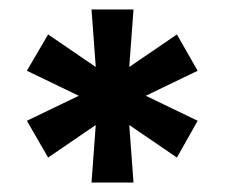

<svg xmlns="http://www.w3.org/2000/svg" viewBox="-20 -592 477 407"><path d="M355 -258 254 -327 263 -205H174L183 -327L82 -258L37 -336L147 -389L37 -442L82 -519L183 -450L174 -572H263L254 -450L355 -519L399 -442L289 -389L399 -336Z"/></svg>

Font: Kufam Medium
Style: Regular
Weight: 500
Designer: Wael Morcos, Artur Schmal
Foundry: Original Type
Version: Version 1.300; ttfautohint (v1.8.3)